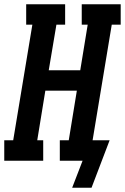

<svg xmlns="http://www.w3.org/2000/svg" viewBox="-39 -755 587 902"><path d="M391 127H300L349 0H242V-96H284L322 -329H174L136 -96H164V0H-19V-96H23L113 -639H84V-735H267V-639H226L190 -425H338L373 -639H345V-735H528V-639H486L396 -96H476Z"/></svg>

Font: Iosevka Gothic
Style: Bold Italic
Weight: 700
Italic angle: -9°
Monospace: yes
Designer: Belleve Invis
Foundry: Belleve Invis
Version: Version 15.5.1; ttfautohint (v1.8.4)